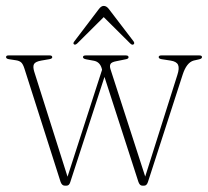

<svg xmlns="http://www.w3.org/2000/svg" viewBox="-30 -608 687 634"><path d="M190 5H183.5Q174.5 5 170 -7.5L50.5 -382Q45.5 -397.5 39.2 -402.5Q33 -407.5 22.5 -409L-0.5 -412.5Q-10 -414 -10 -419.5Q-10 -425 -2 -425H134Q142.5 -425 142.5 -419Q142.5 -414 132.5 -412.5L106.5 -408Q86.5 -404.5 82.2 -396.2Q78 -388 83 -371.5L193 -24.5L307 -377.5L305.5 -383.5Q299 -404 279.5 -407.5L255 -412Q244 -414 244 -419.5Q244 -425 253.5 -425H385.5Q394.5 -425 394.5 -419Q394.5 -413.5 384 -412L354.5 -406Q338 -403 334.8 -396.5Q331.5 -390 335 -379L449.5 -25L555.5 -360Q563 -382.5 558 -393.8Q553 -405 533 -408L504 -412.5Q494 -414 494 -419.5Q494 -425 503 -425H628Q637 -425 637 -419.5Q637 -414 627 -412L609.5 -408Q586 -401.5 573 -361L458.5 -7Q454.5 5 446.5 5H439.5Q431.5 5 427 -7.5L315 -354L202 -6.5Q198.5 5 190 5ZM225.5 -465Q218.5 -458.5 214.5 -461.5Q210 -464.5 215.5 -471.5L296 -577.5Q304 -588.5 312.5 -588.5Q322 -588.5 330 -577.5L411 -471.5Q415.5 -465 411 -461.5Q406.5 -458 399.5 -465L312.5 -551.5Z"/></svg>

Font: Fraunces 144pt S050 Thin
Style: Regular
Weight: 100
Version: Version 1.000; ttfautohint (v1.8.3)